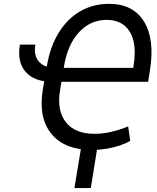

<svg xmlns="http://www.w3.org/2000/svg" viewBox="-20 -757 806 984"><path d="M82 -528.3H161.1Q151.9 -474.1 178.5 -442.4Q205.1 -410.6 258.8 -410.2L248 -337.9Q155.3 -337.9 111.1 -388.9Q66.9 -439.9 82 -528.3ZM452.1 11.7Q311 11.2 243.7 -70.8Q176.3 -152.8 199.2 -296.9L219.7 -415Q235.8 -515.1 279.8 -587.4Q323.7 -659.7 389.9 -698.5Q456.1 -737.3 539.1 -737.3Q662.6 -737.3 718.5 -645.8Q774.4 -554.2 748 -393.6L739.3 -337.9H269.5L280.3 -409.2H663.1L665 -424.8Q682.1 -532.7 645.3 -593.8Q608.4 -654.8 526.4 -655.3Q442.4 -654.8 384 -590.8Q325.7 -526.9 307.6 -415L288.1 -296.9Q270 -191.4 317.4 -131.1Q364.7 -70.8 464.8 -71.3Q503.4 -70.8 549.3 -81.1Q595.2 -91.3 636.7 -109.4L647.5 -35.2Q624.5 -21.5 593.3 -11Q562 -0.5 526.1 5.4Q490.2 11.2 452.1 11.7ZM486.3 -46.9 445.3 207H361.3L403.3 -46.9Z"/></svg>

Font: Inter Tight
Style: Italic
Weight: 400
Italic angle: -9.39999°
Designer: Rasmus Andersson
Foundry: rsms
Version: Version 3.002